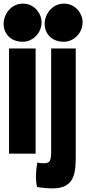

<svg xmlns="http://www.w3.org/2000/svg" viewBox="-24 -850 477 1062"><path d="M26 0H173V-582H26ZM103 -830C36 -830 -4 -770 -4 -718C-4 -667 32 -619 102 -619C157 -619 206 -667 206 -727C206 -773 168 -830 103 -830ZM395 -582H259V-15C259 40 252 53 219 53C210 53 191 52 183 49C178 70 175 100 175 128C175 144 176 166 181 184C201 189 246 192 268 192C328 192 365 171 382 126C394 94 395 54 395 3ZM330 -830C263 -830 223 -770 223 -718C223 -667 259 -619 329 -619C384 -619 433 -667 433 -727C433 -773 395 -830 330 -830Z"/></svg>

Font: Ranchers
Style: Regular
Weight: 400
Designer: Pablo Impallari, Brenda Gallo
Foundry: Pablo Impallari, Brenda Gallo
Version: Version 1.000